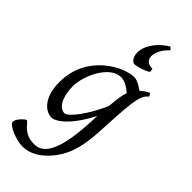

<svg xmlns="http://www.w3.org/2000/svg" viewBox="-304 -761 1050 1050"><g transform="rotate(45 221.0 -235.5)"><path d="M93 -185C93 -265 157 -406 245 -406C279 -406 309 -382 329 -365C323 -350 318 -333 313 -285L309 -246C263 -141 194 -47 165 -47C124 -47 93 -102 93 -185ZM294 -457C218 -457 25 -362 25 -149C25 -16 95 20 130 20C165 20 233 -28 303 -164L301 -120C291 97 248 190 169 190C116 190 89 170 65 142L54 130C52 127 49 125 46 125C38 125 -2 162 -2 185C-2 209 78 244 132 244C189 244 239 211 274 172C358 81 368 -24 374 -156C385 -385 395 -410 429 -440L418 -457C392 -445 377 -432 369 -424C344 -440 322 -457 294 -457ZM245 -507C262 -507 322 -524 337 -539L334 -559C296 -559 280 -579 280 -605C280 -634 300 -672 332 -700L318 -715C263 -684 212 -624 212 -564C212 -517 241 -507 245 -507Z"/></g></svg>

Font: Temporarium
Style: Italic
Weight: 400
Italic angle: -7°
Version: Version 1.1